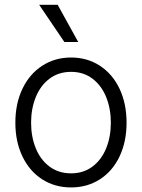

<svg xmlns="http://www.w3.org/2000/svg" viewBox="-20 -781 600 811"><path d="M44.9 -262.7Q44.9 -343.3 74.7 -405.8Q104.5 -468.3 158.2 -503.2Q211.9 -538.1 280.3 -538.1Q348.6 -538.1 402.1 -503.2Q455.6 -468.3 485.1 -405.8Q514.6 -343.3 514.6 -262.7Q514.6 -182.6 485.1 -120.4Q455.6 -58.1 402.1 -23.7Q348.6 10.7 280.3 10.7Q211.4 10.7 158 -23.7Q104.5 -58.1 74.7 -120.4Q44.9 -182.6 44.9 -262.7ZM448.2 -262.7Q448.2 -321.8 428.5 -370.8Q408.7 -419.9 370.6 -448.7Q332.5 -477.5 280.3 -477.5Q227.5 -477.5 189.2 -448.7Q150.9 -419.9 131.1 -370.8Q111.3 -321.8 111.3 -262.7Q111.3 -203.6 131.1 -154.8Q150.9 -106 189.2 -77.4Q227.5 -48.8 280.3 -48.8Q332.5 -48.8 370.6 -77.4Q408.7 -106 428.5 -154.8Q448.2 -203.6 448.2 -262.7ZM145.5 -760.7H223.6L310.5 -603.5H252Z"/></svg>

Font: Pretendard Light
Style: Regular
Weight: 300
Designer: Base glyphs from Inter by Rasmus Andersson; Hangeul glyphs from Noto Sans CJK(Source Han Sans) by Jang Soo-young and Kan
Foundry: Kil Hyung-jin
Version: Version 1.309